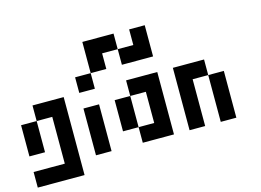

<svg xmlns="http://www.w3.org/2000/svg" viewBox="-97 -813 1467 1081"><g transform="rotate(-15 636.5 -272.5)"><path d="M181.8 -363.6H272.7V-272.7H181.8ZM181.8 -272.7H272.7V-181.8H181.8ZM181.8 -181.8H272.7V-90.9H181.8ZM181.8 -90.9H272.7V0H181.8ZM181.8 0H272.7V90.9H181.8ZM90.9 0H181.8V90.9H90.9ZM0 0H90.9V90.9H0ZM90.9 -363.6H181.8V-272.7H90.9ZM0 -272.7H90.9V-181.8H0ZM0 -181.8H90.9V-90.9H0Z M363.6 -90.9H454.5V0H363.6ZM363.6 -181.8H454.5V-90.9H363.6ZM363.6 -272.7H454.5V-181.8H363.6ZM363.6 -454.5H454.5V-363.6H363.6Z M727.3 -363.6H818.2V-272.7H727.3ZM727.3 -272.7H818.2V-181.8H727.3ZM727.3 -181.8H818.2V-90.9H727.3ZM727.3 -90.9H818.2V0H727.3ZM636.4 -363.6H727.3V-272.7H636.4ZM636.4 -90.9H727.3V0H636.4ZM545.5 -272.7H636.4V-181.8H545.5ZM545.5 -181.8H636.4V-90.9H545.5ZM454.5 -545.5H545.5V-454.5H454.5ZM545.5 -636.4H636.4V-545.5H545.5ZM636.4 -545.5H727.3V-454.5H636.4ZM727.3 -636.4H818.2V-545.5H727.3ZM454.5 -636.4H545.5V-545.5H454.5ZM727.3 -545.5H818.2V-454.5H727.3Z M909.1 -90.9H1000V0H909.1ZM909.1 -181.8H1000V-90.9H909.1ZM909.1 -272.7H1000V-181.8H909.1ZM909.1 -363.6H1000V-272.7H909.1ZM1000 -363.6H1090.9V-272.7H1000ZM1090.9 -272.7H1181.8V-181.8H1090.9ZM1090.9 -181.8H1181.8V-90.9H1090.9ZM1090.9 -90.9H1181.8V0H1090.9Z"/></g></svg>

Font: Micro 5
Style: Regular
Weight: 400
Designer: Sarah Cadigan-Fried
Version: Version 1.000; ttfautohint (v1.8.4.7-5d5b)